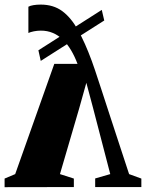

<svg xmlns="http://www.w3.org/2000/svg" viewBox="-38 -794 620 815"><path d="M135 -774.5Q188.5 -774.5 226 -747Q263.5 -719.5 293.2 -666.2Q323 -613 351.5 -535.5Q354 -530 365 -497Q376 -464 392.8 -412.8Q409.5 -361.5 429.5 -300.2Q449.5 -239 470.5 -175.2Q491.5 -111.5 510 -55L562 -36V0H366V-36.5L430 -55L356 -339.5L328.5 -442.5L298 -333.5L216.5 -55L275.5 -36V0L-18.5 0.5V-36L26.5 -55L192.5 -523H291Q279 -555 263.5 -581Q248 -607 228.8 -625.8Q209.5 -644.5 186.2 -654.2Q163 -664 135.5 -664Q120 -664 105.5 -661Q91 -658 82.5 -654V-765.5Q90.5 -770 104.2 -772.2Q118 -774.5 135 -774.5ZM394 -752 404.5 -707 135 -535.5 125 -580.5Z"/></svg>

Font: Merriweather 96pt Black
Style: Regular
Weight: 900
Version: Version 2.100